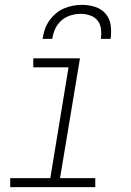

<svg xmlns="http://www.w3.org/2000/svg" viewBox="-20 -770 540 790"><path d="M22 0V-37H187L262 -493H117V-530H309L227 -37H372V0ZM155 -610Q158 -629 164 -647.5Q170 -666 181.5 -683Q193 -700 208.5 -713.5Q224 -727 242.5 -735Q261 -743 280 -746.5Q299 -750 318 -750Q346 -750 372 -741.5Q398 -733 415 -713Q432 -693 435.5 -665.5Q439 -638 435 -610H395Q398 -630 395.5 -650.5Q393 -671 381.5 -685.5Q370 -700 351 -706.5Q332 -713 312 -713Q291 -713 270 -706.5Q249 -700 232.5 -685.5Q216 -671 207 -651Q198 -631 195 -610Z"/></svg>

Font: Iosevka Curly XLtObl
Style: Regular
Weight: 200
Italic angle: -9°
Monospace: yes
Designer: Belleve Invis
Foundry: Belleve Invis
Version: Version 11.1.0; ttfautohint (v1.8.3)